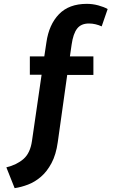

<svg xmlns="http://www.w3.org/2000/svg" viewBox="-20 -770 606 997"><path d="M280 -32Q271 33 247.5 77Q224 121 192.5 148Q161 175 125.5 188.5Q90 202 56 207L13 99Q67 86 102 55.5Q137 25 146 -38L196 -382H135V-477H210L221 -550Q234 -642 286 -696Q338 -750 431 -750Q461 -750 490.5 -742Q520 -734 539 -723L508 -633Q493 -640 476 -644Q459 -648 442 -648Q401 -648 380.5 -621.5Q360 -595 352 -539L343 -477H465V-381H329Z"/></svg>

Font: Mukta Malar
Style: Bold
Weight: 700
Designer: Aadarsh Rajan, Girish Dalvi, Yashodeep Gholap
Foundry: Ek Type
Version: Version 2.538;PS 1.000;hotconv 16.6.51;makeotf.lib2.5.65220;